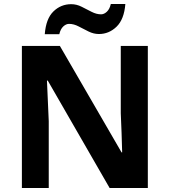

<svg xmlns="http://www.w3.org/2000/svg" viewBox="-20 -945 853 965"><path d="M723 0H531L220 -540H216Q218 -489 220.5 -438Q223 -387 225 -336V0H90V-714H281L591 -179H594Q593 -229 591 -278Q589 -327 587 -376V-714H723ZM205 -773Q211 -851 248.5 -887.5Q286 -924 338 -924Q365 -924 390.5 -911Q416 -898 440.5 -885.5Q465 -873 488 -873Q503 -873 517 -886Q531 -899 537 -925H610Q604 -848 566 -811Q528 -774 477 -774Q451 -774 425.5 -786.5Q400 -799 375.5 -812Q351 -825 327 -825Q312 -825 298 -812Q284 -799 278 -773Z"/></svg>

Font: Noto Sans Kannada
Style: Bold
Weight: 700
Designer: Jelle Bosma - Monotype Design Team
Foundry: Monotype Imaging Inc.
Version: Version 2.005; ttfautohint (v1.8.4.7-5d5b)